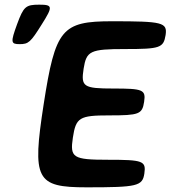

<svg xmlns="http://www.w3.org/2000/svg" viewBox="-20 -802 730 822"><path d="M597 -366C605 -418 592 -423 465 -423C337 -423 326 -431 338 -508C350 -584 366 -592 516 -592C665 -592 680 -597 689 -652C697 -706 676 -711 460 -711C244 -711 217 -678 167 -356C117 -33 134 0 351 0C567 0 590 -5 598 -59C606 -113 592 -118 442 -118C292 -118 279 -127 292 -213C305 -299 320 -308 448 -308C575 -308 589 -313 597 -366ZM53 -698C25 -621 26 -613 64 -613C102 -613 111 -621 159 -698C207 -774 206 -782 148 -782C90 -782 81 -774 53 -698Z"/></svg>

Font: Asimov Print
Style: AIt
Weight: 500
Designer: Google
Version: Version 2.000980: 2014